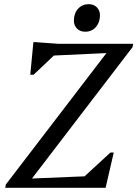

<svg xmlns="http://www.w3.org/2000/svg" viewBox="-20 -900 658 920"><path d="M5 0 8 -16 524 -690H618L615 -674L99 0ZM84 0 94 -43 479 -59 465 0ZM360 0 370 -41 509 -169H525L486 0ZM125 -542 140 -698H151L261 -690L251 -646L141 -542ZM220 -633 232 -690H570L561 -649ZM388 -748Q364 -748 349 -763Q334 -778 334 -801Q334 -836 354 -858Q374 -880 405 -880Q429 -880 444 -865Q459 -850 459 -827Q459 -793 439.5 -770.5Q420 -748 388 -748Z"/></svg>

Font: Platypi Light
Style: Italic
Weight: 300
Italic angle: -13°
Designer: David Sargent
Foundry: Bolt Cutter Type
Version: Version 1.200